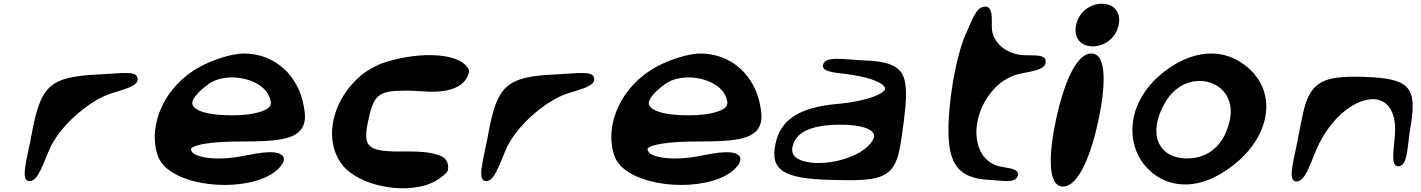

<svg xmlns="http://www.w3.org/2000/svg" viewBox="-20 -955 7541 1019"><path d="M138 6C184 5 207 -85 250 -179C313 -303 468 -431 579 -462C633 -480 721 -498 710 -541C702 -582 621 -565 506 -560C240 -548 195 -500 147 -237C124 -110 84 8 138 6Z M1375 -8C1411 -22 1441 -41 1464 -66C1478 -81 1491 -101 1485 -120C1482 -127 1476 -132 1470 -136C1438 -156 1368 -147 1268 -127C1127 -99 1014 -120 998 -151C990 -165 992 -169 1012 -178C1047 -193 1132 -204 1261 -204C1468 -204 1576 -216 1596 -309C1601 -333 1598 -358 1593 -387C1566 -553 1440 -671 1274 -671C1212 -671 1111 -639 1040 -600C855 -500 761 -292 818 -127C870 19 1189 66 1375 -8ZM1391 -473C1405 -456 1413 -437 1417 -416C1420 -393 1409 -375 1353 -359C1319 -349 1271 -343 1214 -343C1043 -343 994 -382 1001 -414C1005 -434 1029 -466 1084 -507C1167 -569 1325 -550 1391 -473Z M1804 -71C1916 52 2200 86 2322 -15C2330 -21 2340 -28 2346 -35C2352 -41 2358 -49 2358 -57C2361 -85 2351 -103 2340 -115C2307 -141 2238 -152 2140 -151C1935 -148 1906 -169 1931 -299C1932 -305 1934 -312 1935 -318C1963 -451 1988 -474 2131 -474C2154 -474 2181 -473 2211 -471C2329 -460 2444 -477 2468 -568C2471 -576 2470 -584 2465 -591C2413 -683 2177 -680 2002 -617C1969 -602 1936 -585 1909 -565C1739 -432 1690 -204 1804 -71Z M2561 6C2607 5 2630 -85 2673 -179C2736 -303 2891 -431 3002 -462C3056 -480 3144 -498 3133 -541C3125 -582 3044 -565 2929 -560C2663 -548 2618 -500 2570 -237C2547 -110 2507 8 2561 6Z M3798 -8C3834 -22 3864 -41 3887 -66C3901 -81 3914 -101 3908 -120C3905 -127 3899 -132 3893 -136C3861 -156 3791 -147 3691 -127C3550 -99 3437 -120 3421 -151C3413 -165 3415 -169 3435 -178C3470 -193 3555 -204 3684 -204C3891 -204 3999 -216 4019 -309C4024 -333 4021 -358 4016 -387C3989 -553 3863 -671 3697 -671C3635 -671 3534 -639 3463 -600C3278 -500 3184 -292 3241 -127C3293 19 3612 66 3798 -8ZM3814 -473C3828 -456 3836 -437 3840 -416C3843 -393 3832 -375 3776 -359C3742 -349 3694 -343 3637 -343C3466 -343 3417 -382 3424 -414C3428 -434 3452 -466 3507 -507C3590 -569 3748 -550 3814 -473Z M4396 0C4627 6 4715 0 4750 -143C4760 -186 4768 -241 4777 -312C4790 -414 4793 -483 4780 -533C4758 -612 4683 -631 4554 -635C4470 -638 4359 -661 4348 -611C4339 -567 4432 -570 4501 -558C4620 -539 4670 -509 4676 -490C4677 -486 4678 -482 4676 -479C4667 -459 4590 -418 4420 -403C4224 -385 4123 -321 4096 -193C4065 -49 4141 -6 4396 0ZM4440 -293C4583 -293 4625 -257 4619 -227C4618 -222 4615 -217 4612 -211C4556 -115 4351 -66 4241 -101C4196 -115 4178 -140 4186 -176C4201 -247 4273 -293 4440 -293Z M5015 -319C5005 -103 5048 -7 5236 0C5292 2 5372 22 5382 -24C5390 -61 5330 -62 5294 -70C5156 -95 5126 -269 5205 -413C5248 -491 5318 -550 5400 -565C5449 -577 5533 -582 5530 -630C5527 -669 5466 -659 5415 -662C5322 -666 5248 -728 5244 -805C5242 -851 5254 -929 5200 -919C5159 -911 5141 -852 5110 -784C5063 -687 5023 -480 5015 -319Z M5622 35C5708 35 5774 -148 5810 -318C5846 -488 5858 -671 5772 -671C5686 -671 5620 -488 5584 -318C5548 -148 5536 35 5622 35ZM5780 -709C5846 -709 5903 -756 5917 -822C5931 -888 5894 -935 5828 -935C5762 -935 5705 -888 5691 -822C5677 -756 5714 -709 5780 -709Z M6126 -547C5943 -380 5962 -158 6081 -51C6172 37 6325 60 6486 -50C6686 -181 6756 -392 6654 -540C6648 -548 6641 -557 6635 -565C6512 -701 6333 -707 6163 -578C6151 -568 6138 -558 6126 -547ZM6177 -432C6240 -520 6330 -539 6402 -517C6474 -494 6529 -423 6507 -318C6481 -197 6410 -131 6318 -117C6199 -100 6121 -159 6117 -254C6116 -307 6135 -369 6177 -432Z M6872 -237C6849 -108 6808 9 6862 8C6909 7 6932 -85 6977 -185C7068 -370 7208 -441 7287 -427C7341 -418 7389 -366 7384 -252C7380 -169 7355 -64 7406 -73C7452 -81 7448 -174 7465 -275C7503 -491 7465 -539 7221 -547C7012 -553 6939 -529 6899 -369C6890 -332 6882 -288 6872 -237Z"/></svg>

Font: Venom Sans
Style: BdObl
Weight: 700
Version: Version 1.001